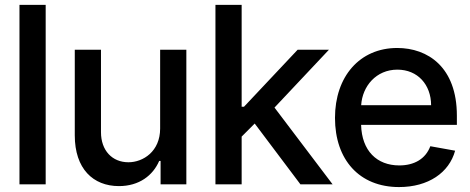

<svg xmlns="http://www.w3.org/2000/svg" viewBox="-20 -747 1906 778"><path d="M165.1 -727.3H58.9V0H165.1Z M628.9 -226.2C628.9 -133.5 560 -89.5 500.4 -89.5C434.7 -89.5 389.2 -137.1 389.2 -211.3V-545.5H283V-198.5C283 -63.2 357.2 7.1 462 7.1C544 7.1 599.8 -36.2 625 -94.8H630.7V0H735.1V-545.5H628.9Z M853 0H959.2V-193.5L1012.1 -246.4L1197.4 0H1327.8L1092.3 -311.1L1312.9 -545.5H1186.1L968.8 -314.6H959.2V-727.3H853Z M1596.9 11C1715.9 11 1800.1 -47.6 1824.2 -136.4L1723.7 -154.5C1704.5 -103 1658.4 -76.7 1598 -76.7C1507.1 -76.7 1446 -136 1443.2 -241.1H1831.3V-278.4C1831.3 -475.5 1713.1 -552.6 1589.5 -552.6C1437.5 -552.6 1337.4 -436.8 1337.4 -269.2C1337.4 -99.8 1436.1 11 1596.9 11ZM1443.5 -320.7C1448.2 -397.7 1504.3 -464.8 1590.2 -464.8C1672.6 -464.8 1726.6 -403.8 1726.9 -320.7Z"/></svg>

Font: RED Number Medium
Style: Regular
Weight: 500
Designer: RED UED
Foundry: rsms
Version: Version 1.003;FEAKit 1.0